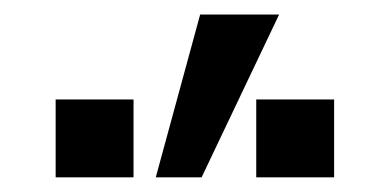

<svg xmlns="http://www.w3.org/2000/svg" viewBox="-20 -900 540 266"><path d="M195.8 -654.3 257.3 -879.9H366.7L259.3 -654.3ZM57.1 -654.3V-762.2H165V-654.3ZM335 -654.3V-762.2H442.9V-654.3Z"/></svg>

Font: BIZ UDPGothic
Style: Regular
Weight: 400
Designer: TypeBank Co., Ltd.
Foundry: Morisawa Inc.
Version: Version 1.051